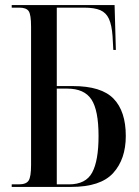

<svg xmlns="http://www.w3.org/2000/svg" viewBox="-20 -734 545 754"><path d="M26 0V-10H54Q83 -10 92.5 -25Q102 -40 102 -86V-629Q102 -677 92.5 -690.5Q83 -704 56 -704H26V-714H430L435 -538H425L422 -592Q419 -635 408 -659.5Q397 -684 374 -694Q351 -704 310 -704H203V-396H266Q378 -396 426 -346.5Q474 -297 474 -200Q474 -109 424.5 -54.5Q375 0 260 0ZM251 -10Q317 -10 342 -56.5Q367 -103 367 -200Q367 -301 339 -343.5Q311 -386 244 -386H203V-10Z"/></svg>

Font: Noto Serif Display ExtraCondensed Medium
Style: Regular
Weight: 500
Width: 2
Designer: Monotype Design Team
Foundry: Monotype Imaging Inc.
Version: Version 2.009